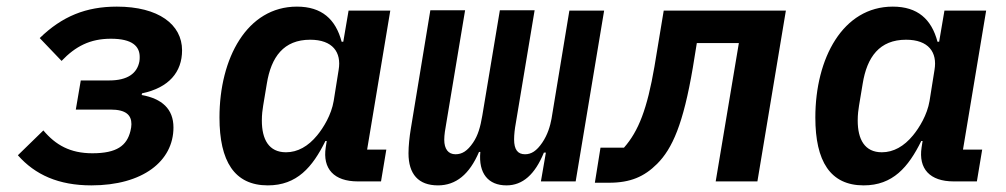

<svg xmlns="http://www.w3.org/2000/svg" viewBox="-20 -548 3040 580"><path d="M256 12C411 12 504 -61 504 -163C504 -219 469 -250 408 -261L409 -266C490 -283 530 -330 530 -396C530 -474 459 -528 333 -528C240 -528 168 -499 100 -433L166 -364C208 -408 252 -431 315 -431C380 -431 402 -408 402 -376C402 -372 402 -367 401 -362C394 -326 365 -305 310 -305H224L209 -217H314C361 -217 377 -200 377 -173C377 -167 376 -160 374 -152C363 -108 333 -85 259 -85C192 -85 148 -110 111 -154L34 -79C86 -20 157 12 256 12Z M789 12C877 12 924 -43 963 -122H967L964 -103C954 -38 989 0 1061 0H1131L1147 -96H1089L1159 -516H1033L1017 -422H1012C994 -490 952 -528 877 -528C726 -528 643 -372 643 -193C643 -61 688 12 789 12ZM844 -88C792 -88 771 -127 771 -184C771 -202 773 -217 775 -229L786 -295C799 -376 837 -428 917 -428C985 -428 1012 -390 1003 -337L988 -243C981 -201 957 -162 938 -139C911 -106 879 -88 844 -88Z M1303 12C1357 12 1398 -21 1427 -89H1431C1425 -24 1455 12 1510 12C1559 12 1596 -21 1623 -87H1629L1614 0H1719L1805 -516H1700L1646 -189C1642 -168 1635 -142 1618 -117C1601 -92 1585 -82 1566 -82C1544 -82 1533 -96 1533 -127C1533 -141 1535 -159 1538 -175L1595 -517H1490L1437 -199C1431 -164 1424 -139 1409 -117C1392 -92 1376 -82 1356 -82C1334 -82 1322 -98 1322 -126C1322 -140 1325 -159 1328 -175L1385 -517H1280L1221 -159C1217 -135 1214 -107 1214 -85C1214 -22 1244 12 1303 12Z M1777 4H1820C1884 4 1926 -14 1965 -53C2011 -99 2044 -173 2073 -344L2085 -418H2212L2142 0H2268L2354 -516H1985L1957 -347C1935 -219 1909 -152 1865 -102H1794Z M2589 12C2677 12 2724 -43 2763 -122H2767L2764 -103C2754 -38 2789 0 2861 0H2931L2947 -96H2889L2959 -516H2833L2817 -422H2812C2794 -490 2752 -528 2677 -528C2526 -528 2443 -372 2443 -193C2443 -61 2488 12 2589 12ZM2644 -88C2592 -88 2571 -127 2571 -184C2571 -202 2573 -217 2575 -229L2586 -295C2599 -376 2637 -428 2717 -428C2785 -428 2812 -390 2803 -337L2788 -243C2781 -201 2757 -162 2738 -139C2711 -106 2679 -88 2644 -88Z"/></svg>

Font: IBM Plex Mono SmBld
Style: Italic
Weight: 600
Italic angle: -9.5°
Monospace: yes
Designer: Mike Abbink, Paul van der Laan, Pieter van Rosmalen
Foundry: Bold Monday
Version: Version 2.004